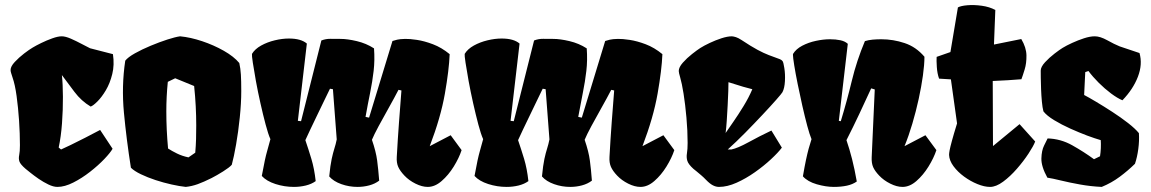

<svg xmlns="http://www.w3.org/2000/svg" viewBox="-20 -732 4569 762"><path d="M208 9.8Q191.9 9.8 172.1 0.2Q152.3 -9.3 133.5 -22.2Q114.7 -35.2 100.6 -46.6Q86.4 -58.1 81.5 -62Q61 -79.6 57.1 -91.1Q53.2 -102.5 56.2 -116.5Q59.1 -130.4 59.1 -155.8Q59.1 -201.2 55.7 -252.9Q52.2 -304.7 45.9 -350.6Q39.6 -396.5 29.8 -424.3Q26.4 -434.6 24.2 -441.9Q22 -449.2 22 -454.1Q22 -468.3 38.6 -486.1Q55.2 -503.9 75.9 -519.8Q96.7 -535.6 109.4 -543Q122.1 -550.8 143.6 -561.3Q165 -571.8 187.5 -579.8Q210 -587.9 225.1 -587.9Q239.7 -587.9 261.5 -578.4Q283.2 -568.8 304.2 -557.6Q325.2 -546.4 337.4 -540.5L428.2 -517.1Q434.6 -474.6 425.5 -438Q416.5 -401.4 399.9 -373.5Q383.3 -345.7 366.2 -328.9Q349.1 -312 339.8 -309.1Q302.7 -331.1 275.6 -367.2Q248.5 -403.3 225.6 -434.1Q229.5 -398.9 229.7 -347.7Q230 -296.4 226.1 -242.9Q222.2 -189.5 212.9 -146.5L222.2 -138.7Q233.9 -143.6 260.3 -156.5Q286.6 -169.4 318.4 -185.5Q350.1 -201.7 377.4 -216.3L426.8 -141.6Q418 -126 394 -100.8Q370.1 -75.7 337.6 -50.3Q305.2 -24.9 271 -7.6Q236.8 9.8 208 9.8Z M717.3 9.8Q692.9 7.3 661.1 0.2Q629.4 -6.8 597.4 -17.3Q565.4 -27.8 539.1 -40.5Q512.7 -53.2 499.5 -66.4Q481.9 -178.2 471.9 -284.2Q461.9 -390.1 477.1 -491.2Q487.8 -504.9 515.6 -520.5Q543.5 -536.1 578.1 -550.5Q612.8 -564.9 644.5 -575.2Q676.3 -585.4 694.8 -587.9Q735.8 -584 782 -568.6Q828.1 -553.2 868.2 -530.5Q908.2 -507.8 929.7 -481.9Q934.6 -460 936 -435.8Q937.5 -411.6 937.5 -370.6Q937.5 -322.3 931.6 -265.6Q925.8 -209 917 -158.7Q908.2 -108.4 899.9 -78.1Q890.6 -67.4 865.7 -51.8Q840.8 -36.1 819.8 -25.4Q788.6 -9.8 764.9 -1.2Q741.2 7.3 717.3 9.8ZM728 -107.4 754.9 -126Q757.3 -152.8 758.1 -179.9Q758.8 -207 758.8 -234.4Q758.8 -271.5 756.8 -310.1Q754.9 -348.6 750.5 -390.6L675.3 -421.4L646 -407.2Q640.1 -348.6 640.1 -289.6Q640.1 -253.4 641.8 -216.6Q643.6 -179.7 647 -142.6Q662.1 -132.8 682.4 -122.8Q702.6 -112.8 728 -107.4Z M1146.5 9.8Q1108.9 9.8 1073.2 -1.7Q1037.6 -13.2 1019 -33.7Q1026.4 -73.2 1031 -95Q1035.6 -116.7 1040.8 -134.5Q1045.9 -152.3 1053.2 -179.7Q1044.4 -199.2 1034.2 -237.8Q1023.9 -276.4 1013.7 -322Q1003.4 -367.7 995.6 -410.6Q987.8 -453.6 983.4 -483.2Q979 -512.7 980 -518.1Q991.7 -537.6 1016.4 -551.3Q1041 -564.9 1070.6 -572Q1100.1 -579.1 1126.5 -579.1Q1174.8 -579.1 1197.8 -559.1L1162.1 -252.4L1174.8 -251L1255.4 -571.3Q1272.5 -578.1 1291.5 -577.9Q1310.5 -577.6 1331.5 -577.6Q1358.9 -577.6 1396 -568.8Q1433.1 -560.1 1464.4 -540Q1467.8 -493.2 1462.9 -450.7Q1458 -408.2 1449 -364Q1439.9 -319.8 1430.7 -268.1L1444.8 -265.1L1537.6 -569.3Q1545.4 -571.8 1556.2 -574.5Q1566.9 -577.1 1587.9 -577.6Q1605.5 -578.1 1634.8 -573.7Q1664.1 -569.3 1698.2 -556.4Q1732.4 -543.5 1764.6 -517.1Q1762.2 -454.6 1745.6 -360.1Q1729 -265.6 1685.5 -151.9L1768.6 -195.3L1812 -136.2Q1801.8 -105 1780.8 -71Q1759.8 -37.1 1732.9 -13.7Q1706.1 9.8 1677.7 9.8Q1654.8 9.8 1628.9 -3.2Q1603 -16.1 1585 -35.2Q1567.9 -53.2 1560.5 -69.6Q1553.2 -85.9 1554.7 -109.4Q1558.6 -180.2 1563.5 -246.3Q1568.4 -312.5 1573.2 -373L1561.5 -375.5Q1544.9 -343.3 1523.2 -304.7Q1501.5 -266.1 1482.9 -231.7Q1464.4 -197.3 1456.1 -177.2Q1472.2 -130.4 1476.8 -95.2Q1481.4 -60.1 1484.9 -15.1Q1468.3 -2.4 1445.6 3.7Q1422.9 9.8 1398.9 9.8Q1365.7 9.8 1334.7 -1.2Q1303.7 -12.2 1286.6 -31.7Q1291 -76.7 1296.4 -101.3Q1301.8 -126 1307.1 -142.6Q1312.5 -159.2 1316.4 -178.7L1301.3 -377.9L1289.6 -379.9Q1279.8 -359.9 1266.1 -331.5Q1252.4 -303.2 1238 -273.2Q1223.6 -243.2 1211.2 -217.3Q1198.7 -191.4 1191.9 -175.8Q1204.1 -140.1 1215.8 -101.3Q1227.5 -62.5 1232.9 -13.2Q1216.8 -1.5 1193.8 4.2Q1170.9 9.8 1146.5 9.8Z M1990.7 9.8Q1953.1 9.8 1917.5 -1.7Q1881.8 -13.2 1863.3 -33.7Q1870.6 -73.2 1875.2 -95Q1879.9 -116.7 1885 -134.5Q1890.1 -152.3 1897.5 -179.7Q1888.7 -199.2 1878.4 -237.8Q1868.2 -276.4 1857.9 -322Q1847.7 -367.7 1839.8 -410.6Q1832 -453.6 1827.6 -483.2Q1823.2 -512.7 1824.2 -518.1Q1835.9 -537.6 1860.6 -551.3Q1885.3 -564.9 1914.8 -572Q1944.3 -579.1 1970.7 -579.1Q2019 -579.1 2042 -559.1L2006.3 -252.4L2019 -251L2099.6 -571.3Q2116.7 -578.1 2135.7 -577.9Q2154.8 -577.6 2175.8 -577.6Q2203.1 -577.6 2240.2 -568.8Q2277.3 -560.1 2308.6 -540Q2312 -493.2 2307.1 -450.7Q2302.2 -408.2 2293.2 -364Q2284.2 -319.8 2274.9 -268.1L2289.1 -265.1L2381.8 -569.3Q2389.6 -571.8 2400.4 -574.5Q2411.1 -577.1 2432.1 -577.6Q2449.7 -578.1 2479 -573.7Q2508.3 -569.3 2542.5 -556.4Q2576.7 -543.5 2608.9 -517.1Q2606.4 -454.6 2589.8 -360.1Q2573.2 -265.6 2529.8 -151.9L2612.8 -195.3L2656.2 -136.2Q2646 -105 2625 -71Q2604 -37.1 2577.1 -13.7Q2550.3 9.8 2522 9.8Q2499 9.8 2473.1 -3.2Q2447.3 -16.1 2429.2 -35.2Q2412.1 -53.2 2404.8 -69.6Q2397.5 -85.9 2398.9 -109.4Q2402.8 -180.2 2407.7 -246.3Q2412.6 -312.5 2417.5 -373L2405.8 -375.5Q2389.2 -343.3 2367.4 -304.7Q2345.7 -266.1 2327.1 -231.7Q2308.6 -197.3 2300.3 -177.2Q2316.4 -130.4 2321 -95.2Q2325.7 -60.1 2329.1 -15.1Q2312.5 -2.4 2289.8 3.7Q2267.1 9.8 2243.2 9.8Q2210 9.8 2179 -1.2Q2147.9 -12.2 2130.9 -31.7Q2135.3 -76.7 2140.6 -101.3Q2146 -126 2151.4 -142.6Q2156.7 -159.2 2160.6 -178.7L2145.5 -377.9L2133.8 -379.9Q2124 -359.9 2110.4 -331.5Q2096.7 -303.2 2082.3 -273.2Q2067.9 -243.2 2055.4 -217.3Q2043 -191.4 2036.1 -175.8Q2048.3 -140.1 2060.1 -101.3Q2071.8 -62.5 2077.1 -13.2Q2061 -1.5 2038.1 4.2Q2015.1 9.8 1990.7 9.8Z M2833.5 9.8Q2821.3 9.8 2809.1 3.4Q2796.9 -2.9 2781.7 -18.6Q2776.9 -23.4 2772.2 -28.1Q2767.6 -32.7 2762.7 -36.6Q2752.4 -45.9 2744.1 -52.2Q2735.8 -58.6 2731.9 -62Q2711.9 -80.1 2707.8 -93.8Q2703.6 -107.4 2706.3 -123.5Q2709 -139.6 2709 -165Q2709 -213.4 2704.3 -265.4Q2699.7 -317.4 2692.9 -360.1Q2686 -402.8 2679.7 -423.8Q2673.8 -443.8 2673.8 -450.2Q2673.8 -464.8 2689.9 -483.2Q2706.1 -501.5 2726.6 -517.6Q2747.1 -533.7 2759.3 -541.5Q2773.9 -550.8 2796.6 -561.5Q2819.3 -572.3 2843.3 -580.1Q2867.2 -587.9 2884.8 -587.9Q2891.6 -587.4 2900.9 -584.5Q2910.2 -581.5 2922.9 -573.2Q2961.9 -547.4 2986.6 -534.2Q3011.2 -521 3031.2 -513.4Q3051.3 -505.9 3075.2 -497.1Q3082.5 -494.1 3085.9 -489.3Q3089.4 -484.4 3092.8 -461.9Q3096.7 -438 3095.2 -410.2Q3093.8 -382.3 3085.4 -366.2Q3082.5 -360.8 3060.8 -336.2Q3039.1 -311.5 3006.3 -276.6Q2973.6 -241.7 2937.3 -204.8Q2900.9 -168 2868.2 -138.7H2882.3Q2907.2 -143.6 2950.7 -167.5Q2994.1 -191.4 3041.5 -213.9L3083 -146Q3068.4 -126.5 3040 -100.1Q3011.7 -73.7 2976.1 -48.6Q2940.4 -23.4 2903.3 -6.8Q2866.2 9.8 2833.5 9.8ZM2859.4 -203.6Q2870.6 -220.2 2890.4 -248.5Q2910.2 -276.9 2930.9 -310.8Q2951.7 -344.7 2965.8 -377.9Q2939.5 -383.8 2871.1 -405.8Q2871.1 -395.5 2870.4 -370.4Q2869.6 -345.2 2867.9 -313.7Q2866.2 -282.2 2864.3 -252.9Q2862.3 -223.6 2859.9 -205.1Q2859.9 -204.6 2859.6 -204.3Q2859.4 -204.1 2859.4 -203.6Z M3289.1 9.8Q3257.8 9.8 3221.4 -0.7Q3185.1 -11.2 3166.5 -32.2Q3173.3 -71.8 3178.7 -97.2Q3184.1 -122.6 3189.2 -141.4Q3194.3 -160.2 3200.7 -179.7Q3193.4 -196.8 3183.8 -232.4Q3174.3 -268.1 3164.3 -312Q3154.3 -356 3145.8 -398.4Q3137.2 -440.9 3132.1 -472.7Q3127 -504.4 3127 -514.6Q3127 -515.6 3127.2 -516.6Q3127.4 -517.6 3127.4 -518.1Q3139.2 -537.6 3163.8 -550.5Q3188.5 -563.5 3218 -569.8Q3247.6 -576.2 3273.9 -576.2Q3296.9 -576.2 3315.2 -572.3Q3333.5 -568.4 3344.7 -558.1L3309.1 -252.4L3316.9 -251Q3341.3 -331.1 3360.6 -411.1Q3379.9 -491.2 3412.6 -568.8Q3426.8 -573.2 3443.4 -574.7Q3460 -576.2 3477.5 -576.2Q3524.9 -576.2 3570.3 -561Q3615.7 -545.9 3648.9 -506.8Q3648.9 -475.6 3642.8 -431.9Q3636.7 -388.2 3626 -338.9Q3615.2 -289.6 3600.8 -241Q3586.4 -192.4 3569.8 -151.9L3652.8 -195.3L3696.3 -136.2Q3686 -105 3665 -71Q3644 -37.1 3617.2 -13.7Q3590.3 9.8 3562 9.8Q3539.1 9.8 3513.2 -3.2Q3487.3 -16.1 3469.2 -35.2Q3452.1 -53.2 3445.3 -68.8Q3438.5 -84.5 3439.5 -107.9L3451.7 -377L3437.5 -381.3Q3413.6 -329.1 3390.1 -279.3Q3366.7 -229.5 3339.4 -175.8Q3351.6 -140.1 3361.6 -100.8Q3371.6 -61.5 3380.4 -11.7Q3363.8 0 3340.8 4.9Q3317.9 9.8 3289.1 9.8Z M3909.2 9.8Q3886.7 9.8 3859.1 -1.5Q3831.5 -12.7 3806.2 -31.2Q3780.8 -49.8 3764.2 -72.3Q3747.6 -94.7 3746.6 -117.2Q3746.6 -123.5 3748.8 -135.5Q3751 -147.5 3757.8 -172.6Q3764.6 -197.8 3778.3 -242.2L3753.9 -417L3707 -419.9Q3699.7 -439.9 3698 -466.3Q3696.3 -492.7 3697.3 -506.3L3752 -525.4L3781.7 -702.6Q3793.5 -709 3819.6 -711.2Q3845.7 -713.4 3876.2 -709.2Q3906.7 -705.1 3930.2 -692.4L3924.8 -555.2L4033.2 -577.1Q4053.2 -543.5 4053.7 -512.2Q4054.2 -481 4046.6 -456.3Q4039.1 -431.6 4033.7 -417.5Q4011.2 -415.5 3979.7 -413.6Q3948.2 -411.6 3919.9 -410.6L3920.9 -152.3L4026.4 -239.3L4088.4 -170.4Q4081.5 -152.3 4062 -122.6Q4042.5 -92.8 4015.9 -62.3Q3989.3 -31.7 3961.2 -11Q3933.1 9.8 3909.2 9.8Z M4352.5 9.8Q4308.6 7.8 4266.6 0.2Q4224.6 -7.3 4190.7 -15.6Q4156.7 -23.9 4136.7 -26.9Q4112.3 -71.3 4113 -103Q4113.8 -134.8 4123.8 -154.5Q4133.8 -174.3 4137.7 -182.6Q4189.5 -181.2 4235.6 -155.3Q4281.7 -129.4 4321.8 -100.1L4345.7 -111.8Q4348.1 -126 4348.9 -144Q4349.6 -162.1 4348.6 -175.8Q4326.7 -182.1 4294.9 -193.8Q4263.7 -205.6 4228.3 -221.4Q4192.9 -237.3 4163.6 -255.1Q4134.3 -272.9 4121.1 -290Q4117.2 -304.7 4115 -328.4Q4112.8 -352.1 4111.8 -377.7Q4110.8 -403.3 4110.6 -423.6Q4110.4 -443.8 4110.4 -451.7Q4110.4 -466.3 4127.4 -484.9Q4144.5 -503.4 4165.5 -519.5Q4186.5 -535.6 4197.3 -542Q4212.4 -551.3 4235.4 -561.8Q4258.3 -572.3 4282.2 -580.1Q4306.2 -587.9 4324.7 -587.9Q4346.2 -587.9 4374.3 -572.3Q4402.3 -556.6 4423.8 -547.9L4502.4 -521.5Q4515.1 -477.1 4496.1 -427.5Q4477.1 -377.9 4434.6 -334Q4414.6 -342.3 4389.4 -361.1Q4364.3 -379.9 4340.3 -403.8Q4316.4 -427.7 4299.8 -450.2L4287.1 -445.8L4282.7 -355Q4299.8 -346.2 4330.1 -328.1Q4360.4 -310.1 4394.3 -288.1Q4428.2 -266.1 4457 -243.7Q4485.8 -221.2 4500 -203.6Q4502 -173.3 4497.6 -140.6Q4493.2 -107.9 4484.4 -82Q4456.1 -54.2 4423.8 -30.3Q4391.6 -6.3 4352.5 9.8Z"/></svg>

Font: Fruktur
Style: Regular
Weight: 400
Designer: Viktoriya Grabowska, Eben Sorkin
Foundry: Viktoriya Grabowska
Version: Version 1.008; ttfautohint (v1.8.4.7-5d5b)